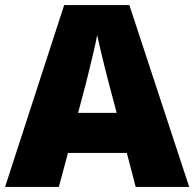

<svg xmlns="http://www.w3.org/2000/svg" viewBox="-20 -737 766 757"><path d="M515 0 480 -134H248L212 0H0L233 -717H490L726 0ZM409 -409Q404 -428 395 -463.5Q386 -499 377 -537Q368 -575 363 -599Q359 -575 350.5 -539Q342 -503 333.5 -468Q325 -433 319 -409L288 -292H440Z"/></svg>

Font: Noto Sans Thaana Black
Style: Regular
Weight: 900
Designer: David Williams
Foundry: Google Inc.
Version: Version 3.001; ttfautohint (v1.8.4.7-5d5b)